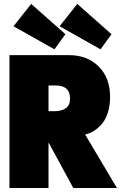

<svg xmlns="http://www.w3.org/2000/svg" viewBox="-20 -934 657 954"><path d="M479.5 -689 276 -803.5 364 -914.5 534 -764ZM250.5 -689 47 -803.5 135 -914.5 305 -764ZM27 -660H323Q414 -660 470.5 -603.5Q527 -547 527 -452Q527 -407 514.8 -371.2Q502.5 -335.5 483 -314.5Q463.5 -293.5 443.5 -281.8Q423.5 -270 403 -265.5L561 0H344L221 -226.5V0H27ZM221 -381.5H253Q284.5 -381.5 306.2 -395.8Q328 -410 328 -445.5Q328 -509.5 254.5 -509.5H221Z"/></svg>

Font: League Spartan Black
Style: Regular
Weight: 900
Foundry: The League of Moveable Type
Version: Version 2.002